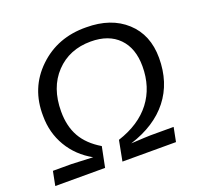

<svg xmlns="http://www.w3.org/2000/svg" viewBox="-122 -833 1005 967"><g transform="rotate(-20 380.5 -349.0)"><path d="M434 -698Q567 -698 647 -625Q727 -552 727 -428Q727 -296 655.5 -205Q584 -114 448 -71Q536 -76 553 -76H677L662 0H375L396 -109Q513 -147 573.5 -226Q634 -305 634 -417Q634 -514 580.5 -568.5Q527 -623 431 -623Q316 -623 243.5 -546.5Q171 -470 171 -342Q171 -263 203 -206.5Q235 -150 304 -109L282 0H15L30 -76H129Q146 -76 244 -71Q165 -115 121.5 -188.5Q78 -262 78 -352Q75 -502 178 -601Q281 -700 434 -698Z"/></g></svg>

Font: Libra Sans
Style: Italic
Weight: 400
Italic angle: -12°
Foundry: Context Ltd
Version: Version 1.002